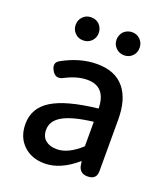

<svg xmlns="http://www.w3.org/2000/svg" viewBox="-144 -881 863 994"><g transform="rotate(20 287.5 -384.0)"><path d="M217 13Q145 13 100 -30.5Q55 -74 55 -146Q55 -234 133.5 -282.5Q212 -331 384 -350Q382 -470 279 -470Q224 -470 160 -437Q120 -415 98 -455Q77 -493 110 -511Q205 -564 299 -564Q400 -564 450 -502Q499 -443 499 -331V-165V-47Q499 0 450 0Q406 0 398 -42L395 -63H392Q304 13 217 13ZM252 -78Q314 -78 384 -142V-209V-277Q266 -263 214 -231Q166 -202 166 -154Q166 -115 191 -96Q213 -78 252 -78ZM187 -654Q160 -654 142 -672.5Q124 -691 124 -717.5Q124 -744 142 -762.5Q160 -781 187 -781Q215 -781 233 -763Q251 -743 251 -717Q251 -691 233 -672.5Q215 -654 187 -654ZM413 -654Q386 -654 367.5 -672.5Q349 -691 349 -717Q349 -743 367 -763Q387 -781 413 -781Q440 -781 458 -762.5Q476 -744 476 -717Q476 -690 458 -672Q440 -654 413 -654Z"/></g></svg>

Font: GenSenRounded TW M
Style: Regular
Weight: 500
Version: Version 1.501;PS 1;hotconv 16.6.51;makeotf.lib2.5.65220